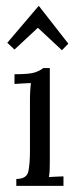

<svg xmlns="http://www.w3.org/2000/svg" viewBox="-20 -604 251 624"><path d="M33 -22.4Q67.5 -22.4 72.4 -48Q77.4 -73.7 77.4 -114V-285.3Q77.4 -297 78.1 -308Q78.8 -319 80.3 -334.1Q66.7 -333.7 53.7 -332.8Q40.7 -331.9 27.1 -331.1V-362.7Q76.6 -362.7 94.2 -368.9Q111.8 -375.1 120.3 -382.8H141.9V-79.6Q141.9 -64.5 141.5 -53Q141.2 -41.4 139 -28.6Q150.7 -29.3 162.6 -29.9Q174.6 -30.4 186.3 -30.8V0H33ZM105.2 -584.2H106.7L202.1 -462L181.2 -440.8L103.8 -513H102.3L27.1 -443L3.7 -465Z"/></svg>

Font: Parastoo
Style: Regular
Weight: 400
Foundry: Saber Rastikerdar (saber.rastikerdar@gmail.com)
Version: Version 3.000